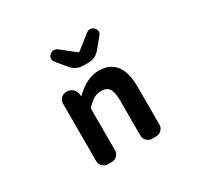

<svg xmlns="http://www.w3.org/2000/svg" viewBox="-171 -1065 1343 1286"><g transform="rotate(-30 500.0 -422.0)"><path d="M316.4 0Q292 0 275.4 -17.1Q258.8 -34.2 258.8 -57.6V-502Q258.8 -526.4 275.4 -543Q292 -559.6 316.4 -559.6H321.3Q345.7 -559.6 364.3 -543.5Q382.8 -527.3 386.7 -502.9L388.7 -488.3Q388.7 -486.3 390.6 -486.3Q392.6 -486.3 394.5 -487.3Q483.4 -574.2 574.2 -574.2Q748 -574.2 748 -348.6V-57.6Q748 -34.2 731 -17.1Q713.9 0 690.4 0H658.2Q634.8 0 617.7 -17.1Q600.6 -34.2 600.6 -57.6V-331.1Q600.6 -394.5 582 -421.4Q563.5 -448.2 521.5 -448.2Q490.2 -448.2 466.3 -434.6Q442.4 -420.9 410.2 -389.6Q404.3 -384.8 404.3 -377.9V-57.6Q404.3 -34.2 387.7 -17.1Q371.1 0 346.7 0ZM506.8 -654.3Q449.2 -654.3 413.1 -698.2L349.6 -774.4Q339.8 -786.1 339.8 -800.8Q339.8 -819.3 353.5 -831.1Q366.2 -842.8 382.8 -843.8Q383.8 -843.8 384.8 -843.8Q400.4 -843.8 413.1 -833L520.5 -748Q521.5 -747.1 523.4 -747.1Q525.4 -747.1 527.3 -748L636.7 -834Q648.4 -843.8 664.1 -843.8Q665 -843.8 666 -843.8Q682.6 -842.8 694.3 -831.1Q708 -819.3 708 -800.8Q708 -787.1 698.2 -775.4L634.8 -698.2Q598.6 -654.3 541 -654.3Z"/></g></svg>

Font: Gen Jyuu Gothic Monospace Bold
Style: Bold
Weight: 700
Designer: [Source Han Sans]
Ryoko NISHIZUKA  (kana & ideographs); Paul D. Hunt (Latin, Greek & Cyrillic); Wenlong ZHANG  (bopomofo
Version: Version 1.002.20150607